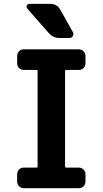

<svg xmlns="http://www.w3.org/2000/svg" viewBox="-20 -990 540 1010"><path d="M394.5 -730.5Q409.2 -730.5 419.4 -720.2Q429.7 -710 429.7 -695.3V-657.2Q429.7 -642.6 419.9 -632.3Q410.2 -622.1 394.5 -622.1H327.1Q322.3 -622.1 322.3 -617.2V-113.3Q322.3 -108.4 327.1 -108.4H394.5Q409.2 -108.4 419.4 -98.1Q429.7 -87.9 429.7 -73.2V-35.2Q429.7 -20.5 419.9 -10.3Q410.2 0 394.5 0H105.5Q90.8 0 80.6 -9.8Q70.3 -19.5 70.3 -35.2V-73.2Q70.3 -87.9 80.1 -98.1Q89.8 -108.4 105.5 -108.4H172.9Q177.7 -108.4 177.7 -113.3V-617.2Q177.7 -622.1 172.9 -622.1H105.5Q90.8 -622.1 80.6 -631.8Q70.3 -641.6 70.3 -657.2V-695.3Q70.3 -710 80.1 -720.2Q89.8 -730.5 105.5 -730.5ZM245.1 -969.7Q279.3 -969.7 296.9 -939.5L363.3 -821.3Q369.1 -811.5 363.3 -800.8Q357.4 -790 344.7 -790H294.9Q258.8 -790 236.3 -816.4L124 -944.3Q117.2 -952.1 121.1 -960.9Q125 -969.7 134.8 -969.7Z"/></svg>

Font: Rounded-L Mgen+ 1mn bold
Style: Bold
Weight: 700
Designer: [Source Han Sans]
Ryoko NISHIZUKA  (kana & ideographs); Paul D. Hunt (Latin, Greek & Cyrillic); Wenlong ZHANG  (bopomofo
Version: Version 1.059.20150602